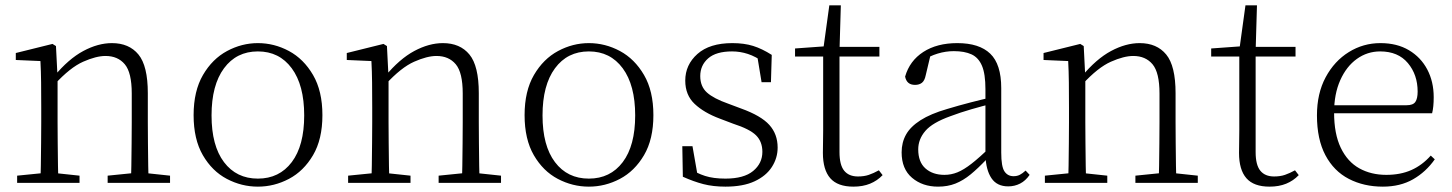

<svg xmlns="http://www.w3.org/2000/svg" viewBox="-20 -683 5422 717"><path d="M44 0V-27L154 -38H174L277 -27V0ZM131 0Q132 -24 132.5 -64.5Q133 -105 133.5 -149Q134 -193 134 -226V-281Q134 -333 133.5 -375.5Q133 -418 131 -455L39 -459V-485L176 -519L189 -511L195 -393V-392V-226Q195 -193 195.5 -149Q196 -105 196.5 -64.5Q197 -24 198 0ZM382 0V-27L491 -38H512L615 -27V0ZM469 0Q470 -24 470.5 -64Q471 -104 471.5 -148Q472 -192 472 -226V-334Q472 -412 446 -443Q420 -474 374 -474Q339 -474 290.5 -452.5Q242 -431 184 -368L174 -398H182Q236 -463 291 -492.5Q346 -522 398 -522Q462 -522 497 -479.5Q532 -437 532 -335V-226Q532 -192 532.5 -148Q533 -104 533.5 -64Q534 -24 535 0Z M943 14Q882 14 827 -15Q772 -44 737.5 -103.5Q703 -163 703 -253Q703 -343 738 -403Q773 -463 828 -492.5Q883 -522 943 -522Q1004 -522 1059 -492.5Q1114 -463 1149 -403Q1184 -343 1184 -253Q1184 -163 1149 -103.5Q1114 -44 1059 -15Q1004 14 943 14ZM943 -16Q1023 -16 1069.5 -77.5Q1116 -139 1116 -252Q1116 -365 1069.5 -428Q1023 -491 943 -491Q863 -491 816.5 -428Q770 -365 770 -252Q770 -139 816.5 -77.5Q863 -16 943 -16Z M1280 0V-27L1390 -38H1410L1513 -27V0ZM1367 0Q1368 -24 1368.5 -64.5Q1369 -105 1369.5 -149Q1370 -193 1370 -226V-281Q1370 -333 1369.5 -375.5Q1369 -418 1367 -455L1275 -459V-485L1412 -519L1425 -511L1431 -393V-392V-226Q1431 -193 1431.5 -149Q1432 -105 1432.5 -64.5Q1433 -24 1434 0ZM1618 0V-27L1727 -38H1748L1851 -27V0ZM1705 0Q1706 -24 1706.5 -64Q1707 -104 1707.5 -148Q1708 -192 1708 -226V-334Q1708 -412 1682 -443Q1656 -474 1610 -474Q1575 -474 1526.5 -452.5Q1478 -431 1420 -368L1410 -398H1418Q1472 -463 1527 -492.5Q1582 -522 1634 -522Q1698 -522 1733 -479.5Q1768 -437 1768 -335V-226Q1768 -192 1768.5 -148Q1769 -104 1769.5 -64Q1770 -24 1771 0Z M2179 14Q2118 14 2063 -15Q2008 -44 1973.5 -103.5Q1939 -163 1939 -253Q1939 -343 1974 -403Q2009 -463 2064 -492.5Q2119 -522 2179 -522Q2240 -522 2295 -492.5Q2350 -463 2385 -403Q2420 -343 2420 -253Q2420 -163 2385 -103.5Q2350 -44 2295 -15Q2240 14 2179 14ZM2179 -16Q2259 -16 2305.5 -77.5Q2352 -139 2352 -252Q2352 -365 2305.5 -428Q2259 -491 2179 -491Q2099 -491 2052.5 -428Q2006 -365 2006 -252Q2006 -139 2052.5 -77.5Q2099 -16 2179 -16Z M2689 14Q2643 14 2606.5 4.5Q2570 -5 2530 -23L2528 -137H2566L2587 -17L2555 -18V-54Q2582 -36 2613 -26Q2644 -16 2689 -16Q2758 -16 2792.5 -44.5Q2827 -73 2827 -116Q2827 -154 2803.5 -177.5Q2780 -201 2718 -221L2668 -240Q2609 -262 2574 -295Q2539 -328 2539 -382Q2539 -441 2584.5 -481.5Q2630 -522 2715 -522Q2759 -522 2792.5 -511.5Q2826 -501 2862 -478L2859 -376H2824L2806 -485L2833 -483V-450Q2802 -472 2773 -481.5Q2744 -491 2714 -491Q2654 -491 2624.5 -465Q2595 -439 2595 -399Q2595 -360 2620 -337.5Q2645 -315 2699 -296L2747 -278Q2822 -251 2853 -216.5Q2884 -182 2884 -132Q2884 -93 2862.5 -59.5Q2841 -26 2798 -6Q2755 14 2689 14Z M3084 -472V-508H3264V-472ZM3167 14Q3108 14 3080.5 -17.5Q3053 -49 3053 -112Q3053 -135 3053.5 -152.5Q3054 -170 3054 -196V-472H2949V-502L3074 -511L3054 -496L3077 -663H3120L3115 -493V-481V-115Q3115 -67 3132.5 -45.5Q3150 -24 3184 -24Q3207 -24 3224.5 -30Q3242 -36 3262 -47L3276 -29Q3256 -8 3229 3Q3202 14 3167 14Z M3483 14Q3425 14 3386 -19Q3347 -52 3347 -114Q3347 -151 3363.5 -180.5Q3380 -210 3417.5 -234Q3455 -258 3517 -276Q3560 -289 3604.5 -300.5Q3649 -312 3689 -321V-297Q3649 -287 3607.5 -275Q3566 -263 3529 -249Q3462 -225 3435.5 -194Q3409 -163 3409 -125Q3409 -78 3436 -54Q3463 -30 3507 -30Q3532 -30 3555.5 -39.5Q3579 -49 3608.5 -72Q3638 -95 3678 -134L3684 -89H3665Q3633 -55 3605 -32Q3577 -9 3548 2.5Q3519 14 3483 14ZM3745 13Q3703 13 3682.5 -17.5Q3662 -48 3660 -102V-106V-350Q3660 -407 3647 -437.5Q3634 -468 3608 -480Q3582 -492 3542 -492Q3512 -492 3482 -483Q3452 -474 3420 -454L3456 -482L3437 -402Q3433 -382 3423 -374Q3413 -366 3397 -366Q3366 -366 3360 -397Q3377 -456 3428 -489Q3479 -522 3555 -522Q3637 -522 3678 -482.5Q3719 -443 3719 -354V-113Q3719 -61 3731 -43Q3743 -25 3765 -25Q3778 -25 3788 -30Q3798 -35 3810 -46L3825 -30Q3810 -8 3789.5 2.5Q3769 13 3745 13Z M3882 0V-27L3992 -38H4012L4115 -27V0ZM3969 0Q3970 -24 3970.5 -64.5Q3971 -105 3971.5 -149Q3972 -193 3972 -226V-281Q3972 -333 3971.5 -375.5Q3971 -418 3969 -455L3877 -459V-485L4014 -519L4027 -511L4033 -393V-392V-226Q4033 -193 4033.5 -149Q4034 -105 4034.5 -64.5Q4035 -24 4036 0ZM4220 0V-27L4329 -38H4350L4453 -27V0ZM4307 0Q4308 -24 4308.5 -64Q4309 -104 4309.5 -148Q4310 -192 4310 -226V-334Q4310 -412 4284 -443Q4258 -474 4212 -474Q4177 -474 4128.5 -452.5Q4080 -431 4022 -368L4012 -398H4020Q4074 -463 4129 -492.5Q4184 -522 4236 -522Q4300 -522 4335 -479.5Q4370 -437 4370 -335V-226Q4370 -192 4370.5 -148Q4371 -104 4371.5 -64Q4372 -24 4373 0Z M4638 -472V-508H4818V-472ZM4721 14Q4662 14 4634.5 -17.5Q4607 -49 4607 -112Q4607 -135 4607.5 -152.5Q4608 -170 4608 -196V-472H4503V-502L4628 -511L4608 -496L4631 -663H4674L4669 -493V-481V-115Q4669 -67 4686.5 -45.5Q4704 -24 4738 -24Q4761 -24 4778.5 -30Q4796 -36 4816 -47L4830 -29Q4810 -8 4783 3Q4756 14 4721 14Z M5144 14Q5073 14 5017 -15Q4961 -44 4929.5 -103.5Q4898 -163 4898 -252Q4898 -334 4930.5 -394.5Q4963 -455 5017 -488.5Q5071 -522 5135 -522Q5197 -522 5241.5 -495.5Q5286 -469 5310 -423.5Q5334 -378 5334 -320Q5334 -283 5328 -260H4928V-290H5233Q5257 -290 5265.5 -302.5Q5274 -315 5274 -341Q5274 -404 5237.5 -447.5Q5201 -491 5134 -491Q5086 -491 5047 -463Q5008 -435 4985 -383.5Q4962 -332 4962 -263Q4962 -183 4987 -131Q5012 -79 5056 -54.5Q5100 -30 5157 -30Q5210 -30 5250.5 -48Q5291 -66 5323 -102L5338 -88Q5305 -41 5257 -13.5Q5209 14 5144 14Z"/></svg>

Font: Noto Serif KR
Style: Regular
Weight: 200
Designer: Ryoko NISHIZUKA 西塚涼子 (kana & ideographs); Frank Grießhammer (Latin, Greek & Cyrillic); Wenlong ZHANG 张文龙 (bopomofo); San
Foundry: Adobe
Version: Version 2.001;hotconv 1.1.0;makeotfexe 2.6.0